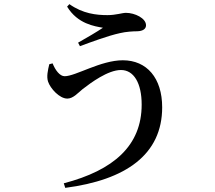

<svg xmlns="http://www.w3.org/2000/svg" viewBox="-20 -836 1040 927"><path d="M288 49 295 71C588 33 763 -90 763 -318C763 -459 689 -545 573 -545C466 -545 345 -468 292 -468C269 -468 247 -497 234 -530L218 -526C211 -497 204 -466 212 -442C223 -409 267 -360 305 -360C333 -360 356 -387 378 -405C418 -436 501 -498 564 -498C626 -498 664 -435 664 -331C664 -133 529 -14 288 49ZM357 -630 366 -613C414 -631 503 -664 559 -676C588 -683 623 -685 643 -685C671 -686 685 -697 685 -714C685 -748 631 -774 588 -774C570 -774 540 -763 499 -763C445 -763 380 -770 315 -816L304 -804C355 -720 438 -709 477 -702C449 -683 398 -653 357 -630Z"/></svg>

Font: GenKiMin2 TW SB
Style: Regular
Weight: 600
Version: Version 2.100;PS 2.1;hotconv 16.6.51;makeotf.lib2.5.65220 DE